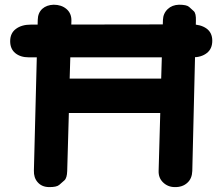

<svg xmlns="http://www.w3.org/2000/svg" viewBox="-20 -759 914 802"><path d="M784.7 -519.5Q821.3 -519.5 844.2 -537.6Q866.7 -555.2 866.7 -588.9Q866.7 -622.6 842.3 -640.1Q817.9 -657.2 779.3 -657.2L108.9 -656.2Q70.3 -656.2 46.4 -638.2Q22.5 -620.6 22.5 -586.9Q22.5 -554.7 43.9 -537.1Q65.4 -519.5 100.1 -519.5ZM156.7 -722.2Q138.2 -705.1 137.7 -676.3L121.6 -46.9Q120.6 -16.6 137.2 2Q154.3 22 184.6 22.5Q216.3 22.9 227.3 13.4Q238.3 3.9 249 -5.6Q259.8 -15.1 260.7 -44.4L267.6 -287.1H649.4L642.6 -45.4Q641.6 -16.6 660.2 2Q680.2 22 709 22.5Q742.2 23.4 762.7 4.4Q782.2 -13.2 783.2 -44.9L798.3 -672.4Q799.3 -703.1 789.6 -712.2Q779.8 -721.2 769.8 -730.2Q759.8 -739.3 727.5 -739.3Q698.7 -738.3 680.7 -721.2Q661.6 -703.1 660.6 -675.8L653.3 -430.7H271L278.3 -672.9Q278.8 -703.6 257.3 -721.7Q236.3 -739.3 204.1 -739.3Q174.8 -738.3 156.7 -722.2Z"/></svg>

Font: Comic Relief
Style: Bold
Weight: 700
Designer: Jeff Davis
Foundry: Loudifier
Version: Version 1.200; ttfautohint (v1.8.4.7-5d5b)